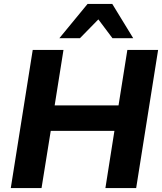

<svg xmlns="http://www.w3.org/2000/svg" viewBox="-20 -960 829 980"><path d="M35 0 147 -705H304L259 -422H585L630 -705H787L675 0H518L564 -292H239L192 0ZM283 -765 427 -940H553L660 -765H554L482 -861L388 -765Z"/></svg>

Font: Nunito Sans 11pt ExtraBold
Style: Italic
Weight: 800
Italic angle: -9°
Version: Version 3.101;gftools[0.9.27]